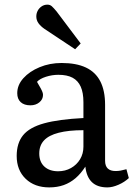

<svg xmlns="http://www.w3.org/2000/svg" viewBox="-20 -792 579 826"><path d="M191.9 14.2Q128.9 14.2 90.3 -22.9Q51.8 -60.1 51.8 -121.1Q51.8 -176.3 79.3 -210.2Q106.9 -244.1 169.9 -261.5Q232.9 -278.8 338.9 -284.2V-352.1Q338.9 -393.1 327.4 -418.9Q315.9 -444.8 292.5 -457.5Q269 -470.2 231 -470.2Q204.1 -470.2 177.5 -461.7Q150.9 -453.1 139.2 -439.9Q147.9 -424.8 154.1 -413.8Q160.2 -402.8 162.6 -396Q165 -389.2 165 -383.8Q165 -364.7 149.4 -351.8Q133.8 -338.9 110.8 -338.9Q84 -338.9 69.1 -352.5Q54.2 -366.2 54.2 -391.1Q54.2 -426.3 80.6 -455.6Q106.9 -484.9 150.4 -502.9Q193.8 -521 245.1 -521Q308.1 -521 349.6 -501.5Q391.1 -481.9 411.6 -441.9Q432.1 -401.9 432.1 -340.8V-100.1Q432.1 -78.1 443.6 -67.1Q455.1 -56.2 477.1 -56.2Q488.3 -56.2 499 -58.1Q509.8 -60.1 523.9 -64L534.2 -25.9Q516.1 -8.8 490 2.7Q463.9 14.2 441.9 14.2Q398.9 14.2 375.5 -8.3Q352.1 -30.8 347.2 -75.2Q328.1 -45.4 305.2 -25.6Q282.2 -5.9 254.2 4.2Q226.1 14.2 191.9 14.2ZM230 -55.2Q260.7 -55.2 285.4 -69.1Q310.1 -83 324.5 -106.9Q338.9 -130.9 338.9 -161.1V-231.9Q274.9 -231.9 232.4 -220.9Q189.9 -210 169.4 -188Q148.9 -166 148.9 -131.8Q148.9 -95.7 170.9 -75.4Q192.9 -55.2 230 -55.2ZM303.2 -580.1 170.9 -668Q154.8 -679.2 145.5 -692.1Q136.2 -705.1 136.2 -721.2Q136.2 -734.4 142.1 -745.6Q147.9 -756.8 158.9 -764.4Q169.9 -772 184.1 -772Q195.3 -772 203.1 -764.9Q210.9 -757.8 223.1 -743.2L327.1 -605Z"/></svg>

Font: Literata
Style: Regular
Weight: 400
Designer: Latin by Veronika Burian and Jose Scaglione. Greek by Irene Vlachou. Cyrillic by Vera Evstafieva.
Foundry: TypeTogether
Version: Version 3.002